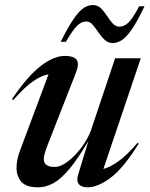

<svg xmlns="http://www.w3.org/2000/svg" viewBox="-20 -748 606 778"><path d="M296 -38 338 -176.5Q296 -105.5 262 -64.5Q228 -23.5 197.2 -6.2Q166.5 11 134.5 11Q85.5 11 66.2 -11.8Q47 -34.5 47 -68Q47 -99.5 60 -135L176.5 -446.5Q153 -444 118.2 -421.5Q83.5 -399 33.5 -342.5L28.5 -346.5Q92 -440 145.2 -480.8Q198.5 -521.5 243 -521.5Q277.5 -521.5 289.8 -506.5Q302 -491.5 288.5 -455.5L171 -155.5Q157.5 -120.5 157.5 -103.5Q157.5 -71.5 201 -71.5Q227 -71.5 257 -95.2Q287 -119 312 -153.2Q337 -187.5 348.5 -219.5L446.5 -512H550.5L399 -63.5Q423.5 -69 458.2 -93.2Q493 -117.5 537.5 -169.5L542 -166Q481 -67.5 428.8 -28.2Q376.5 11 335.5 11Q310 11 299.5 -1.8Q289 -14.5 296 -38ZM565.5 -722.5Q535.5 -659.5 513 -627.5Q490.5 -595.5 472.2 -584.5Q454 -573.5 436.5 -573.5Q417.5 -573.5 403.8 -586.8Q390 -600 378.5 -617.2Q367 -634.5 355.5 -647.8Q344 -661 329 -661Q310.5 -661 293 -644.2Q275.5 -627.5 247 -578.5H226Q257 -641 279.5 -673Q302 -705 320 -716.2Q338 -727.5 356.5 -727.5Q376 -727.5 389.2 -714.2Q402.5 -701 413.5 -683.8Q424.5 -666.5 436.5 -653.2Q448.5 -640 464.5 -640Q483.5 -640 500.8 -656.8Q518 -673.5 544 -722.5Z"/></svg>

Font: Newsreader 72pt Medium
Style: Italic
Weight: 500
Italic angle: -17°
Designer: Hugues Gentile
Foundry: Production Type
Version: Version 1.003; ttfautohint (v1.8.3)